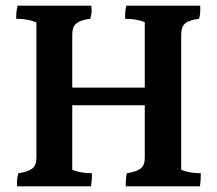

<svg xmlns="http://www.w3.org/2000/svg" viewBox="-20 -702 763 675"><path d="M617 -581V-105Q646 -93 686 -93Q686 -66 683 -47H422Q422 -79 426 -93Q459 -98 474 -109Q489 -120 489 -148V-332H234V-105Q263 -93 303 -93Q303 -89 303 -79Q303 -69 300 -47H40Q40 -53 40 -65.5Q40 -78 45 -93Q78 -98 93 -109Q108 -120 108 -148V-623Q79 -636 37 -636Q37 -666 42 -682H301Q302 -675 302 -662.5Q302 -650 297 -636Q265 -632 249.5 -620.5Q234 -609 234 -581V-394H489V-624Q460 -636 420 -636Q420 -642 420 -653Q420 -664 424 -682H684Q684 -675 684 -662.5Q684 -650 680 -636Q647 -632 632 -620.5Q617 -609 617 -581Z"/></svg>

Font: Halant SemiBold
Style: Regular
Weight: 600
Designer: Hitesh Malaviya (Devanagari), Satya Rajpurohit (Latin)
Foundry: Indian Type Foundry
Version: Version 1.101;PS 1.0;hotconv 1.0.78;makeotf.lib2.5.61930; tt